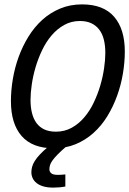

<svg xmlns="http://www.w3.org/2000/svg" viewBox="-20 -667 590 875"><path d="M225.1 8.8Q127.4 8.8 78.6 -47.1Q29.8 -103 29.8 -206.1Q29.8 -255.4 38.6 -307.4Q47.4 -359.4 65.2 -408.2Q83 -457 109.9 -500.5Q136.7 -543.9 172.6 -576.4Q208.5 -608.9 253.9 -627.9Q299.3 -647 354 -647Q451.2 -647 500 -590.8Q548.8 -534.7 548.8 -432.1Q548.8 -382.8 540 -330.8Q531.2 -278.8 513.4 -229.7Q495.6 -180.7 469 -137.2Q442.4 -93.8 406.2 -61.3Q370.1 -28.8 325 -10Q279.8 8.8 225.1 8.8ZM460 -425.8Q460 -459 453.4 -485.8Q446.8 -512.7 432.6 -531.5Q418.5 -550.3 396.7 -560.8Q375 -571.3 344.2 -571.3Q304.7 -571.3 272.5 -553.2Q240.2 -535.2 215.1 -505.6Q189.9 -476.1 171.9 -438.2Q153.8 -400.4 142.1 -360.6Q130.4 -320.8 124.8 -282Q119.1 -243.2 119.1 -211.9Q119.1 -178.7 125.7 -152.1Q132.3 -125.5 146.2 -106.4Q160.2 -87.4 182.1 -77.1Q204.1 -66.9 234.9 -66.9Q274.4 -66.9 306.6 -84.7Q338.9 -102.5 364 -132.1Q389.2 -161.6 407.2 -199.5Q425.3 -237.3 437 -277.1Q448.7 -316.9 454.3 -355.7Q460 -394.5 460 -425.8ZM277.8 183.1Q265.6 185.5 250.2 186.8Q234.9 188 222.7 188Q196.3 188 177.5 182.4Q158.7 176.8 146.7 167.2Q134.8 157.7 128.9 145Q123 132.3 123 118.2Q123 106 126.2 93.8Q129.4 81.5 137.9 67.4Q146.5 53.2 161.9 36.9Q177.2 20.5 201.7 0H282.7Q258.3 21 243.2 36.4Q228 51.8 219.5 63.7Q210.9 75.7 208 85.4Q205.1 95.2 205.1 105Q205.1 114.7 213.1 122.3Q221.2 129.9 243.7 129.9Q250.5 129.9 260 129.4Q269.5 128.9 277.8 127.9Z"/></svg>

Font: Code New Roman
Style: Italic
Weight: 400
Italic angle: -11°
Monospace: yes
Designer: Sam Radian
Foundry: Code New Roman
Version: Version 1.508 October 19, 2014